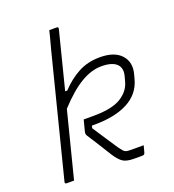

<svg xmlns="http://www.w3.org/2000/svg" viewBox="-136 -856 872 961"><g transform="rotate(-20 300.0 -375.0)"><path d="M426 -536Q504 -536 539.5 -496Q575 -456 558 -395L552 -373Q533 -301 464.5 -264.5Q396 -228 286 -228H272L269 -215Q293 -179 317.5 -141Q342 -103 358 -80Q369 -65 375.5 -58Q382 -51 390.5 -49Q399 -47 416 -47H482Q480 -39 477.5 -30Q475 -21 473 -13Q471 -5 467.5 -2.5Q464 0 456 0H414Q375 0 355.5 -12.5Q336 -25 314 -59Q303 -78 285.5 -105Q268 -132 253 -156.5Q238 -181 232 -189Q225 -199 229 -213Q233 -227 236.5 -242Q240 -257 244 -271H297Q395 -271 443.5 -301Q492 -331 504 -380L510 -402Q522 -444 499 -467Q475 -491 417 -491Q364 -491 307 -457Q250 -423 183 -350Q161 -263 138.5 -175Q116 -87 94 0H55Q44 0 47 -11L209 -650Q219 -686 225.5 -712Q232 -738 235 -750H274Q285 -750 282 -739Q263 -663 243.5 -587Q224 -511 205 -435H216Q260 -482 310.5 -509Q361 -536 426 -536Z"/></g></svg>

Font: Recursive Sn Lnr St Lt
Style: Italic
Weight: 300
Italic angle: -15°
Version: Version 1.079;hotconv 1.0.112;makeotfexe 2.5.65598; ttfautoh